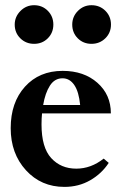

<svg xmlns="http://www.w3.org/2000/svg" viewBox="-20 -714 470 745"><path d="M37.1 -618.7Q37.1 -648.9 59.3 -671.4Q81.5 -693.8 112.3 -693.8Q144 -693.8 165.5 -672.1Q187 -650.4 187 -618.7Q187 -586.9 165.5 -565.4Q144 -543.9 112.3 -543.9Q80.6 -543.9 58.8 -565.4Q37.1 -586.9 37.1 -618.7ZM260.3 -618.7Q260.3 -649.4 282.2 -671.6Q304.2 -693.8 335 -693.8Q367.2 -693.8 388.9 -672.1Q410.6 -650.4 410.6 -618.7Q410.6 -586.9 388.7 -565.4Q366.7 -543.9 335 -543.9Q303.2 -543.9 281.7 -565.4Q260.3 -586.9 260.3 -618.7ZM230 11.2Q139.6 11.2 80.6 -53.5Q21.5 -118.2 21.5 -216.8Q21.5 -316.4 76.9 -377.7Q132.3 -439 223.1 -439Q305.7 -439 357.9 -392.8Q410.2 -346.7 410.2 -273.9H143.1Q141.1 -254.9 141.1 -231.4Q141.1 -141.6 178.7 -100.6Q216.3 -59.6 275.9 -59.6Q333 -59.6 382.3 -98.6L401.9 -82Q374.5 -40 329.8 -14.4Q285.2 11.2 230 11.2ZM222.7 -410.2Q191.9 -410.2 173.6 -381.6Q155.3 -353 147.5 -306.6H291Q286.1 -357.9 268.3 -384Q250.5 -410.2 222.7 -410.2Z"/></svg>

Font: Elstob 14pt
Style: Bold
Weight: 700
Designer: Peter S. Baker
Version: Version 1.015